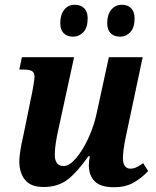

<svg xmlns="http://www.w3.org/2000/svg" viewBox="-20 -776 656 806"><path d="M353 -82Q353 -98 357 -120H351Q304 -53 263.5 -22Q223 9 163 9Q109 9 85 -21Q61 -51 61 -99Q61 -133 79 -212L115 -388L119 -410Q125 -446 125 -453Q125 -471 114.5 -477.5Q104 -484 78 -484H61L72 -536H291L226 -237Q210 -167 210 -127Q210 -79 247 -79Q271 -79 299 -111.5Q327 -144 350.5 -195Q374 -246 385 -297L437 -536H579L509 -206Q496 -145 496 -111Q496 -90 504.5 -79Q513 -68 527 -68Q540 -68 552 -73.5Q564 -79 581 -91L602 -58Q574 -28 540 -9Q506 10 459 10Q402 10 377.5 -15Q353 -40 353 -82ZM233 -679Q233 -714 249.5 -735Q266 -756 294 -756Q319 -756 333.5 -741.5Q348 -727 348 -699Q348 -660 330 -641Q312 -622 287 -622Q262 -622 247.5 -636.5Q233 -651 233 -679ZM430 -679Q430 -714 447 -735Q464 -756 492 -756Q516 -756 530.5 -741.5Q545 -727 545 -699Q545 -660 527 -641Q509 -622 485 -622Q459 -622 444.5 -636.5Q430 -651 430 -679Z"/></svg>

Font: Noto Serif Narrow
Style: Bold Italic
Weight: 700
Width: 4
Italic angle: -12°
Designer: Monotype Design Team
Foundry: Monotype Imaging Inc.
Version: Version 1.001